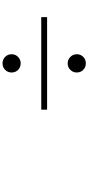

<svg xmlns="http://www.w3.org/2000/svg" viewBox="396 -1129 708 1540"><g transform="rotate(90 750.0 -359.0)"><path d="M488.3 -170.9Q519.5 -170.9 540.5 -149.9Q561.5 -128.9 561.5 -98.1Q561.5 -67.4 540.5 -46.4Q519.5 -25.4 488.3 -25.4Q457 -25.4 436 -46.4Q415 -67.4 415 -98.1Q415 -128.9 436.5 -149.9Q458 -170.9 488.3 -170.9ZM117.2 -335.9V-382.8H859.4V-335.9ZM488.3 -693.4Q519.5 -693.4 540.5 -672.4Q561.5 -651.4 561.5 -621.1Q561.5 -590.8 540.5 -569.3Q519.5 -547.9 488.8 -547.9Q458 -547.9 436.5 -569.3Q415 -590.8 415 -621.1Q415 -651.4 436 -672.4Q457 -693.4 488.3 -693.4Z"/></g></svg>

Font: Bpmf GenYo Min B
Style: B
Weight: 700
Foundry: But Ko
Version: Version 1.320